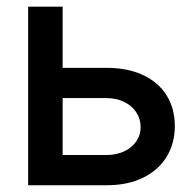

<svg xmlns="http://www.w3.org/2000/svg" viewBox="-20 -550 579 570"><path d="M499 -175.8Q499 -125 475.1 -85.2Q451.2 -45.4 405.3 -22.7Q359.4 0 295.9 0H63.5V-530.3H166V-348.6H295.9Q359.4 -348.6 405.3 -326.9Q451.2 -305.2 475.1 -266.1Q499 -227.1 499 -175.8ZM295.9 -89.8Q324.7 -89.8 347.9 -100.3Q371.1 -110.8 384.3 -129.9Q397.5 -148.9 397.5 -172.9Q397.5 -197.3 384.3 -217Q371.1 -236.8 347.9 -247.8Q324.7 -258.8 295.9 -258.8H166V-89.8Z"/></svg>

Font: WEMIX Pretendard Medium
Style: Regular
Weight: 500
Designer: Base glyphs from Inter by Rasmus Andersson; Hangeul glyphs from Noto Sans CJK(Source Han Sans) by Jang Soo-young and Kan
Foundry: Kil Hyung-jin
Version: Version 1.000